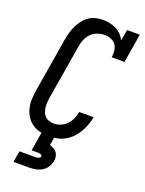

<svg xmlns="http://www.w3.org/2000/svg" viewBox="-175 -825 850 1127"><g transform="rotate(20 250.0 -261.5)"><path d="M202 8Q174 8 146.5 2Q119 -4 97 -19Q75 -34 60.5 -56.5Q46 -79 39 -105Q32 -131 33 -160Q34 -189 38 -217L95 -559Q99 -581 105 -603Q111 -625 121 -646Q131 -667 145.5 -686Q160 -705 179.5 -718.5Q199 -732 221.5 -737.5Q244 -743 266 -743Q288 -743 310 -738.5Q332 -734 350.5 -724.5Q369 -715 383.5 -700Q398 -685 407 -666L419 -735H499L469 -554H389Q392 -575 390 -596Q388 -617 376.5 -632.5Q365 -648 346 -655.5Q327 -663 306 -663Q284 -663 261 -655Q238 -647 221.5 -629.5Q205 -612 196 -590Q187 -568 184 -546L127 -204Q125 -189 124 -173.5Q123 -158 125 -143Q127 -128 132.5 -114.5Q138 -101 148 -91Q158 -81 172.5 -76.5Q187 -72 202 -72Q224 -72 245.5 -81Q267 -90 282.5 -107Q298 -124 307 -144.5Q316 -165 320 -187H410Q405 -162 396.5 -138Q388 -114 374.5 -91Q361 -68 342.5 -48.5Q324 -29 301 -16Q278 -3 252.5 2.5Q227 8 202 8ZM57 220 69 150H169Q173 150 177.5 149.5Q182 149 186.5 147.5Q191 146 195 143Q199 140 200 135Q201 131 198 127.5Q195 124 191 122.5Q187 121 182.5 120.5Q178 120 174 120H134L154 0H233L225 54Q238 58 250 64.5Q262 71 269.5 81.5Q277 92 279.5 106Q282 120 279 135Q276 154 264.5 172Q253 190 235 201Q217 212 197 216Q177 220 157 220Z"/></g></svg>

Font: Iosevka Curly Slab MdObl
Style: Regular
Weight: 500
Italic angle: -9°
Monospace: yes
Designer: Belleve Invis
Foundry: Belleve Invis
Version: Version 11.0.0; ttfautohint (v1.8.3)